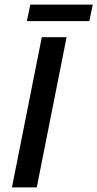

<svg xmlns="http://www.w3.org/2000/svg" viewBox="-20 -816 424 836"><path d="M32 0 162 -654H270L140 0ZM97 -724 112 -796H384L369 -724Z"/></svg>

Font: Source Sans Pro SemiBold
Style: Italic
Weight: 600
Italic angle: -11°
Designer: Paul D. Hunt
Foundry: Adobe Systems Incorporated
Version: Version 1.095;hotconv 1.0.109;makeotfexe 2.5.65596